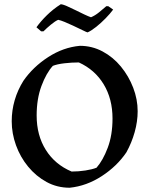

<svg xmlns="http://www.w3.org/2000/svg" viewBox="-20 -869 702 901"><path d="M307 12Q248 12 198.5 -15Q149 -42 112 -87Q75 -132 55 -187.5Q35 -243 35 -300Q35 -351 49 -399Q63 -447 90 -490Q135 -555 206 -601Q277 -647 355 -654Q412 -654 461.5 -627.5Q511 -601 547.5 -556.5Q584 -512 605 -457.5Q626 -403 626 -347Q626 -299 612 -249Q598 -199 573 -154Q529 -89 457.5 -42.5Q386 4 307 12ZM316 -64Q349 -64 381 -69Q413 -74 433 -82Q463 -116 485.5 -175.5Q508 -235 508 -313Q508 -405 466.5 -473.5Q425 -542 350 -576Q316 -576 282 -572Q248 -568 228 -560Q197 -526 174.5 -465.5Q152 -405 152 -327Q152 -234 195 -165.5Q238 -97 316 -64ZM173 -722 151 -741Q171 -769 200 -797.5Q229 -826 265 -849Q274 -849 293.5 -840.5Q313 -832 335 -821Q355 -811 375 -801.5Q395 -792 407 -788Q426 -796 444.5 -811Q463 -826 479 -840H488L511 -824Q497 -805 475.5 -783Q454 -761 431.5 -743Q409 -725 391 -717Q388 -717 367 -727.5Q346 -738 322 -749Q303 -758 283.5 -766Q264 -774 253 -776Q239 -770 219 -753.5Q199 -737 184 -722Z"/></svg>

Font: Labrada Medium
Style: Regular
Weight: 500
Designer: Mercedes Jáuregui
Foundry: Omnibus-Type Team
Version: Version 1.000; ttfautohint (v1.8.4.7-5d5b)